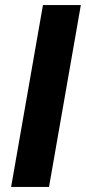

<svg xmlns="http://www.w3.org/2000/svg" viewBox="-20 -740 340 760"><path d="M24 0 150 -720H300L174 0Z"/></svg>

Font: DM Sans 9pt Black
Style: Italic
Weight: 900
Italic angle: -10°
Version: Version 4.004;gftools[0.9.30]